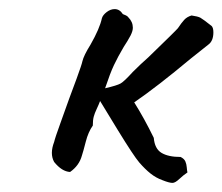

<svg xmlns="http://www.w3.org/2000/svg" viewBox="-20 -414 489 422"><path d="M286 -57Q274 -71 239 -128Q204 -185 200 -192Q197 -184 192.5 -174.5Q188 -165 186 -157.5Q184 -150 184 -138Q174 -124 168.5 -102.5Q163 -81 160 -72Q154 -50 134 -36Q116 -37 99 -58Q94 -67 94 -78Q94 -89 99 -102Q101 -111 113 -144Q125 -177 132 -197Q137 -210 148.5 -241.5Q160 -273 161 -279Q164 -292 179 -316Q199 -351 204 -374Q206 -381 214.5 -387.5Q223 -394 232 -394Q243 -394 250 -383Q252 -382 256 -380.5Q260 -379 262 -376Q272 -366 272 -353Q272 -346 267 -336Q260 -323 252 -311Q239 -289 230.5 -271Q222 -253 211 -220Q237 -226 245 -230.5Q253 -235 272 -256Q290 -274 306 -288Q367 -347 371 -352Q379 -364 385 -370.5Q391 -377 401 -380Q415 -378 420.5 -375Q426 -372 445 -357Q449 -353 449 -343Q449 -324 438 -316Q435 -314 399 -285Q326 -224 275 -189Q297 -154 318 -111Q320 -87 335 -78Q350 -69 377 -69Q385 -65 387.5 -59Q390 -53 390.5 -46Q391 -39 392 -35Q383 -29 374 -20.5Q365 -12 359 -12Q352 -12 337 -18Q323 -23 311 -32.5Q299 -42 286 -57Z"/></svg>

Font: Caveat
Style: Regular
Weight: 400
Designer: Pablo Impallari
Foundry: Pablo Impallari
Version: Version 1.500; ttfautohint (v1.6)